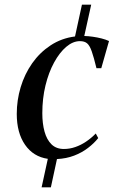

<svg xmlns="http://www.w3.org/2000/svg" viewBox="-20 -669 517 819"><path d="M157.5 130 184 8.5Q122 -0.5 86.8 -51.5Q51.5 -102.5 51.5 -183Q51.5 -241.5 68.2 -297.2Q85 -353 117.2 -399Q149.5 -445 195.8 -475.5Q242 -506 300 -513.5L329.5 -649H369L339.5 -515.5Q357.5 -515 376.5 -512.2Q395.5 -509.5 413.2 -505Q431 -500.5 445 -494L412 -378H391.5Q380 -425.5 371.2 -450.2Q362.5 -475 351.5 -484.2Q340.5 -493.5 321 -493.5Q291 -493.5 262.5 -469.2Q234 -445 210.8 -402.5Q187.5 -360 174 -304.5Q160.5 -249 160.5 -186Q160.5 -142 170 -107.5Q179.5 -73 199.8 -53.2Q220 -33.5 252.5 -33.5Q277.5 -33.5 301.2 -41.8Q325 -50 347 -64.8Q369 -79.5 388.5 -99.5L399 -80Q381 -57.5 355.2 -37.8Q329.5 -18 296.2 -5.2Q263 7.5 223 9.5L197 130Z"/></svg>

Font: Merriweather 144pt
Style: Italic
Weight: 400
Italic angle: -7.8°
Version: Version 2.101